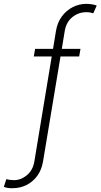

<svg xmlns="http://www.w3.org/2000/svg" viewBox="-103 -780 526 1004"><path d="M317.9 -524.4 311 -484.9H213.4L122.1 64Q114.7 108.4 91.8 139.6Q68.8 170.9 35.6 187.5Q2.4 204.1 -37.1 204.1Q-50.3 204.6 -61 202.9Q-71.8 201.2 -83 197.3L-69.8 156.7Q-61.5 159.2 -50.5 160.6Q-39.6 162.1 -30.3 162.1Q6.3 162.1 37.6 136.2Q68.8 110.4 76.7 64L167.5 -484.9H73.7L80.6 -524.4H174.3L189.5 -617.2Q196.8 -662.1 220.2 -693.8Q243.7 -725.6 277.3 -742.7Q311 -759.8 348.1 -759.8Q363.8 -759.8 378.2 -757.3Q392.6 -754.9 402.8 -751L384.8 -710.4Q377.4 -712.9 368.7 -714.6Q359.9 -716.3 348.6 -716.3Q307.6 -716.3 275.4 -690.4Q243.2 -664.6 235.4 -617.2L220.2 -524.4Z"/></svg>

Font: Inter 17pt ExtraLight
Style: Italic
Weight: 250
Italic angle: -9.3988°
Version: Version 4.001;git-66647c0bb